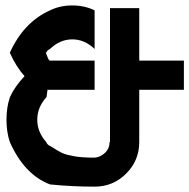

<svg xmlns="http://www.w3.org/2000/svg" viewBox="-20 -697 707 717"><path d="M333.3 -514.2Q295.8 -550 250 -550Q204.2 -550 166.7 -514.2Q155 -508.3 152.5 -500H150.8Q152.5 -497.5 155 -490Q157.5 -482.5 160.4 -476.7Q163.3 -470.8 166.7 -470.8H333.3V-361.7H158.3Q157.5 -362.5 157.5 -362.5Q154.2 -335 153.3 -333.3H152.5Q119.2 -295.8 119.2 -250Q119.2 -204.2 152.5 -166.7Q155.8 -157.5 166.7 -151.7V-152.5Q197.5 -132.5 211.7 -125.8Q225.8 -119.2 255.4 -113.8Q285 -108.3 333.3 -108.3Q355 -110 372.1 -126.2Q389.2 -142.5 389.2 -166.7H390.8V-666.7H500V-470.8H666.7V-361.7H500V-166.7Q500 -97.5 451.2 -48.8Q402.5 0 333.3 0Q248.3 0 166.7 -8.3Q70.8 -45 16.7 -166.7Q4.2 -204.2 4.2 -250Q4.2 -295.8 16.7 -333.3Q35 -374.2 71.7 -412.5Q40.8 -446.7 16.7 -500Q68.3 -614.2 166.7 -658.3Q204.2 -676.7 250 -676.7Q295.8 -676.7 333.3 -658.3Z"/></svg>

Font: 0xA000-Mono
Style: Mono-Bold
Weight: 700
Version: Version 0.1